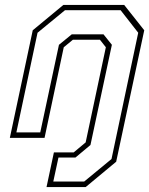

<svg xmlns="http://www.w3.org/2000/svg" viewBox="-20 -560 606 780"><path d="M169 200 199 59H279.5L328 18.5L410 -368L386 -398.5H276L239 -368L161 0H20L113 -437L237.5 -540H484.5L566 -437L452 97L328 200ZM196.5 177.5H322L433 86L541.5 -427L470 -518.5H244L132.5 -427L46.5 -22H143.5L219.5 -378L271.5 -420.5H400.5L434.5 -378L347.5 29L286.5 80H217.5Z"/></svg>

Font: Tourney Thin ExtraLight
Style: Italic
Weight: 250
Italic angle: -12°
Version: Version 1.015